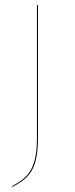

<svg xmlns="http://www.w3.org/2000/svg" viewBox="-20 -537 293 748"><path d="M128 -2Q128 57 118 92.5Q108 128 87.5 149.5Q67 171 29 191L27 188Q64 169 84 147.5Q104 126 114 91Q124 56 124 -2V-517H128Z"/></svg>

Font: FiraGO Four
Style: Regular
Weight: 100
Designer: bBox Type
Foundry: bBox Type GmbH
Version: Version 1.001